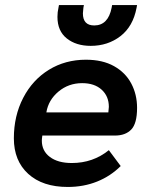

<svg xmlns="http://www.w3.org/2000/svg" viewBox="-20 -732 594 762"><path d="M35 -183Q35 -272 72 -343.5Q109 -415 174 -455Q239 -495 321 -495Q387 -495 432.5 -469.5Q478 -444 501 -400.5Q524 -357 524 -304Q524 -242 501 -218Q478 -194 436 -194H148Q146 -180 146 -174Q146 -133 178 -109Q210 -85 265 -85Q349 -85 412 -136L459 -73Q419 -33 365.5 -11.5Q312 10 249 10Q149 10 92 -42Q35 -94 35 -183ZM410 -286Q412 -302 412 -308Q412 -350 383.5 -376Q355 -402 306 -402Q252 -402 212 -368.5Q172 -335 164 -286ZM208 -665Q208 -684 212 -701L214 -712H313L311 -701Q309 -685 309 -679Q309 -631 354 -631Q409 -631 423 -701L425 -712H524L522 -701Q508 -627 458 -588.5Q408 -550 340 -550Q282 -550 245 -579.5Q208 -609 208 -665Z"/></svg>

Font: Niramit SemiBold
Style: Italic
Weight: 600
Italic angle: -10°
Designer: Katatrad Aksorn Co.,Ltd.
Foundry: Cadson Demak Co.,Ltd.
Version: Version 1.001; ttfautohint (v1.6)